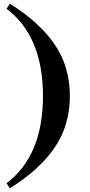

<svg xmlns="http://www.w3.org/2000/svg" viewBox="-20 -747 484 1028"><path d="M33 261 15 234Q210 87 210 -233Q210 -553 15 -700L33 -727Q193 -627 273.5 -508Q354 -389 354 -233Q354 -77 273.5 42Q193 161 33 261Z"/></svg>

Font: Justus
Style: Bold
Weight: 700
Version: Version 001.001